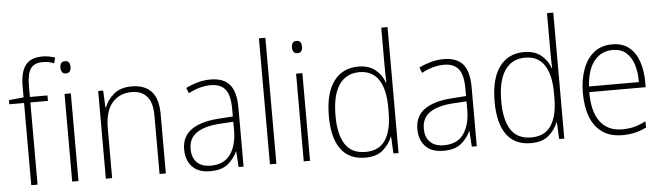

<svg xmlns="http://www.w3.org/2000/svg" viewBox="-48 -954 3980 1154"><g transform="rotate(-5 1942.0 -377.5)"><path d="M244 -496H138V0H100V-496H11V-521L100 -530V-597Q100 -681 131 -723Q162 -765 233 -765Q256 -765 275 -761Q294 -757 310 -752L301 -718Q270 -731 233 -731Q181 -731 159.5 -699.5Q138 -668 138 -595V-529H244Z M366 -725Q384 -725 390.5 -714.5Q397 -704 397 -688Q397 -672 390 -661.5Q383 -651 366 -651Q350 -651 343 -661.5Q336 -672 336 -688Q336 -704 343 -714.5Q350 -725 366 -725ZM385 -529V0H347V-529Z M753 -539Q830 -539 871 -495Q912 -451 912 -356V0H874V-351Q874 -431 841.5 -468Q809 -505 750 -505Q676 -505 632 -454Q588 -403 588 -300V0H550V-529H580L585 -426H588Q604 -470 644 -504.5Q684 -539 753 -539Z M1228 -539Q1306 -539 1343.5 -495.5Q1381 -452 1381 -355V0H1351L1345 -94H1343Q1324 -52 1286.5 -21Q1249 10 1180 10Q1107 10 1070.5 -30Q1034 -70 1034 -133Q1034 -212 1092 -252.5Q1150 -293 1257 -300L1343 -306V-349Q1343 -434 1314.5 -469.5Q1286 -505 1226 -505Q1194 -505 1161 -496Q1128 -487 1092 -468L1079 -501Q1113 -518 1150.5 -528.5Q1188 -539 1228 -539ZM1260 -269Q1170 -263 1121.5 -230.5Q1073 -198 1073 -133Q1073 -80 1102.5 -51.5Q1132 -23 1185 -23Q1265 -23 1303.5 -76.5Q1342 -130 1343 -219V-274Z M1579 0H1540V-760H1579Z M1763 -725Q1781 -725 1787.5 -714.5Q1794 -704 1794 -688Q1794 -672 1787 -661.5Q1780 -651 1763 -651Q1747 -651 1740 -661.5Q1733 -672 1733 -688Q1733 -704 1740 -714.5Q1747 -725 1763 -725ZM1782 -529V0H1744V-529Z M2115 10Q2017 10 1967.5 -58.5Q1918 -127 1918 -257Q1918 -395 1971 -467Q2024 -539 2120 -539Q2184 -539 2223 -506.5Q2262 -474 2277 -429H2280Q2278 -481 2278 -530V-760H2316V0H2285L2280 -102H2278Q2261 -58 2222.5 -24Q2184 10 2115 10ZM2119 -24Q2202 -24 2240 -83Q2278 -142 2278 -248V-281Q2278 -388 2239.5 -446.5Q2201 -505 2123 -505Q2043 -505 2000.5 -442Q1958 -379 1958 -257Q1958 -143 1997 -83.5Q2036 -24 2119 -24Z M2635 -539Q2713 -539 2750.5 -495.5Q2788 -452 2788 -355V0H2758L2752 -94H2750Q2731 -52 2693.5 -21Q2656 10 2587 10Q2514 10 2477.5 -30Q2441 -70 2441 -133Q2441 -212 2499 -252.5Q2557 -293 2664 -300L2750 -306V-349Q2750 -434 2721.5 -469.5Q2693 -505 2633 -505Q2601 -505 2568 -496Q2535 -487 2499 -468L2486 -501Q2520 -518 2557.5 -528.5Q2595 -539 2635 -539ZM2667 -269Q2577 -263 2528.5 -230.5Q2480 -198 2480 -133Q2480 -80 2509.5 -51.5Q2539 -23 2592 -23Q2672 -23 2710.5 -76.5Q2749 -130 2750 -219V-274Z M3115 10Q3017 10 2967.5 -58.5Q2918 -127 2918 -257Q2918 -395 2971 -467Q3024 -539 3120 -539Q3184 -539 3223 -506.5Q3262 -474 3277 -429H3280Q3278 -481 3278 -530V-760H3316V0H3285L3280 -102H3278Q3261 -58 3222.5 -24Q3184 10 3115 10ZM3119 -24Q3202 -24 3240 -83Q3278 -142 3278 -248V-281Q3278 -388 3239.5 -446.5Q3201 -505 3123 -505Q3043 -505 3000.5 -442Q2958 -379 2958 -257Q2958 -143 2997 -83.5Q3036 -24 3119 -24Z M3652 -539Q3715 -539 3754 -506.5Q3793 -474 3811.5 -419Q3830 -364 3830 -297V-265H3490Q3489 -149 3534.5 -87Q3580 -25 3668 -25Q3708 -25 3740 -33Q3772 -41 3811 -61V-23Q3778 -7 3743.5 1.5Q3709 10 3667 10Q3593 10 3545 -24Q3497 -58 3474 -119Q3451 -180 3451 -262Q3451 -341 3473.5 -404Q3496 -467 3540.5 -503Q3585 -539 3652 -539ZM3652 -505Q3583 -505 3540.5 -453Q3498 -401 3491 -299H3792Q3793 -358 3778 -405Q3763 -452 3732 -478.5Q3701 -505 3652 -505Z"/></g></svg>

Font: Noto Sans Arabic SemCond ExtLt
Style: Regular
Weight: 200
Width: 4
Designer: Monotype Design Team, Nadine Chahine, Nizar Qandah and Khaled Hosny
Foundry: Monotype Imaging Inc.
Version: Version 2.012; ttfautohint (v1.8.4.7-5d5b)